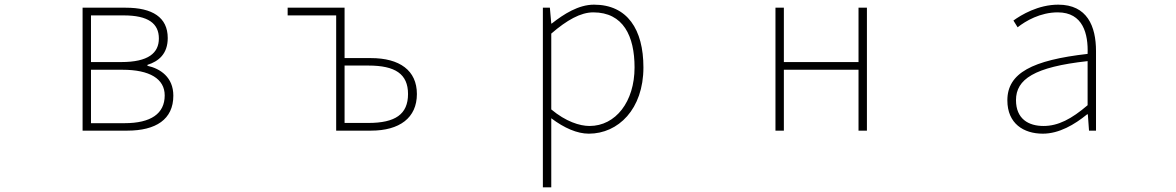

<svg xmlns="http://www.w3.org/2000/svg" viewBox="-20 -560 5040 823"><path d="M334 0H525C648 0 723 -48 723 -150C723 -229 667 -266 612 -278V-282C660 -297 699 -329 699 -397C699 -486 633 -527 519 -527H334ZM370 -294V-494H510C616 -494 661 -459 661 -395C661 -333 616 -294 500 -294ZM370 -32V-261H505C622 -261 686 -222 686 -151C686 -73 627 -32 514 -32Z M1421 0H1570C1693 0 1767 -55 1767 -157C1767 -258 1693 -311 1570 -311H1457V-527H1213V-494H1421ZM1457 -33V-279H1559C1674 -279 1729 -243 1729 -157C1729 -70 1674 -33 1559 -33Z M2307 243H2343V46V-53C2399 -11 2454 13 2504 13C2630 13 2738 -92 2738 -271C2738 -434 2669 -540 2526 -540C2460 -540 2397 -500 2345 -459H2343L2337 -527H2307ZM2507 -20C2465 -20 2405 -39 2343 -91V-416C2410 -474 2469 -507 2523 -507C2652 -507 2700 -405 2700 -271C2700 -124 2619 -20 2507 -20Z M3304 0H3340V-261H3660V0H3696V-527H3660V-294H3340V-527H3304Z M4450 13C4520 13 4586 -26 4640 -70H4643L4648 0H4678V-341C4678 -448 4640 -540 4516 -540C4430 -540 4357 -496 4324 -472L4342 -443C4376 -470 4439 -507 4514 -507C4623 -507 4645 -414 4642 -329C4405 -302 4298 -247 4298 -130C4298 -30 4368 13 4450 13ZM4453 -20C4389 -20 4335 -50 4335 -131C4335 -220 4413 -273 4642 -298V-109C4573 -50 4516 -20 4453 -20Z"/></svg>

Font: Harano Aji Gothic TW ExtraLight
Style: Regular
Weight: 250
Foundry: Masamichi Hosoda
Version: HaranoAjiGothicTW-ExtraLight version 20230610;ttx 4.39.4